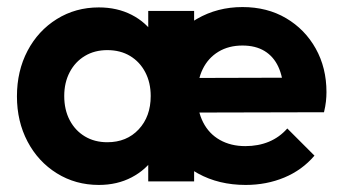

<svg xmlns="http://www.w3.org/2000/svg" viewBox="-20 -514 967 544"><path d="M676 10Q600 10 541 -22.5Q482 -55 447.5 -112Q413 -169 413 -242Q413 -314 446.5 -370.5Q480 -427 538 -460.5Q596 -494 667 -494Q737 -494 790.5 -462.5Q844 -431 874.5 -376.5Q905 -322 905 -253Q905 -240 903.5 -226.5Q902 -213 898 -196L492 -195V-293L837 -294L784 -253Q782 -296 768.5 -325Q755 -354 729.5 -369.5Q704 -385 667 -385Q628 -385 599 -367.5Q570 -350 554.5 -318.5Q539 -287 539 -244Q539 -200 555.5 -167.5Q572 -135 603 -117.5Q634 -100 675 -100Q712 -100 742 -112.5Q772 -125 794 -150L871 -73Q836 -32 785.5 -11Q735 10 676 10ZM260 10Q194 10 141 -23Q88 -56 58 -113Q28 -170 28 -241Q28 -313 58 -370Q88 -427 141 -460Q194 -493 260 -493Q312 -493 353 -472Q394 -451 418.5 -413.5Q443 -376 445 -329V-155Q443 -107 418.5 -70Q394 -33 353 -11.5Q312 10 260 10ZM284 -111Q339 -111 373 -147.5Q407 -184 407 -242Q407 -280 391.5 -309.5Q376 -339 348.5 -355.5Q321 -372 284 -372Q248 -372 220.5 -355.5Q193 -339 177.5 -309.5Q162 -280 162 -242Q162 -203 177.5 -173.5Q193 -144 220.5 -127.5Q248 -111 284 -111ZM400 0V-130L421 -248L400 -364V-483H530V0Z"/></svg>

Font: Outfit Thin SemiBold
Style: Regular
Weight: 600
Version: Version 1.100;gftools[0.9.27]